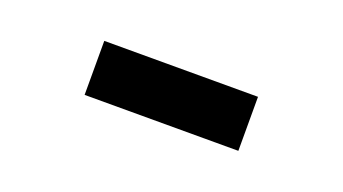

<svg xmlns="http://www.w3.org/2000/svg" viewBox="-26 -1043 559 313"><g transform="rotate(20 253.0 -887.0)"><path d="M120 -840V-933.7H386.7V-840Z"/></g></svg>

Font: Manrope
Style: Regular
Weight: 400
Designer: Mikhail Sharanda
Foundry: Mikhail Sharanda
Version: Version 4.503